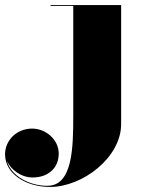

<svg xmlns="http://www.w3.org/2000/svg" viewBox="-184 -480 569 760"><path d="M295.5 -460H16V-456.5H106V-22.5C106 104.5 103.5 255.5 3.5 255.5C-67.5 255.5 -139.5 217 -156.5 157.5C-141.5 190.5 -101.5 222.5 -55 222.5C8.5 222.5 48.5 183.5 48.5 128C48.5 73 -2 29 -57 29C-117.5 29 -164 75 -164 131C-164 207.5 -82 260 14 260C144 260 295.5 142.5 295.5 11.5Z"/></svg>

Font: Bodoni* 48pt Fatface
Style: Regular
Weight: 900
Version: Version 2.3